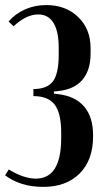

<svg xmlns="http://www.w3.org/2000/svg" viewBox="-30 -729 437 759"><path d="M141.1 9.8Q50.8 9.8 -9.8 -36.1L4.9 -59.1Q63.5 -22.9 111.8 -22.9Q211.9 -22.9 211.9 -183.1V-204.1Q211.9 -281.2 186.3 -315.2Q160.6 -349.1 102.1 -349.1V-377Q156.7 -377 179.4 -407.7Q202.1 -438.5 202.1 -512.2V-540Q202.1 -604.5 181.6 -638.2Q161.1 -671.9 121.1 -671.9Q73.2 -671.9 23.9 -625L3.9 -644Q30.3 -674.8 69.1 -691.9Q107.9 -709 152.8 -709Q230 -709 279.1 -661.6Q328.1 -614.3 328.1 -539.1V-517.1Q328.1 -451.2 295.7 -413.3Q263.2 -375.5 200.2 -369.1L183.1 -367.2V-358.9L200.2 -356.9Q268.1 -348.6 303 -307.4Q337.9 -266.1 337.9 -194.8V-189Q337.9 -96.7 285.2 -43.5Q232.4 9.8 141.1 9.8Z"/></svg>

Font: Moniqa Black Heading
Style: Regular
Weight: 900
Designer: Rajesh Rajput
Foundry: Rajesh Rajput
Version: Version 1.000